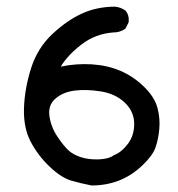

<svg xmlns="http://www.w3.org/2000/svg" viewBox="-20 -572 540 582"><path d="M257.8 -9.8Q226.6 -15.6 196.3 -24.4Q166 -33.2 130.9 -66.4Q95.7 -99.6 73.2 -142.1Q50.8 -184.6 52.7 -244.1Q54.7 -303.7 74.2 -365.2Q93.8 -426.8 138.7 -468.8Q183.6 -510.7 229 -531.2Q274.4 -551.8 329.1 -551.8Q346.7 -549.8 360.4 -540Q372.1 -526.4 370.1 -504.9L360.4 -485.4Q344.7 -473.6 323.2 -473.6Q269.5 -469.7 227.5 -437.5Q185.5 -405.3 164.1 -370.1Q210.9 -379.9 258.3 -377Q305.7 -374 344.7 -357.4Q383.8 -340.8 416 -309.6Q448.2 -278.3 457 -246.1Q465.8 -213.9 462.9 -181.6Q460 -149.4 451.2 -124.5Q442.4 -99.6 410.2 -69.3Q377.9 -39.1 339.8 -24.4Q301.8 -9.8 257.8 -9.8ZM325.2 -101.6Q348.6 -110.4 368.2 -136.7Q387.7 -163.1 386.7 -199.2Q385.7 -235.4 357.4 -261.7Q329.1 -288.1 285.6 -294.9Q242.2 -301.8 206.5 -297.4Q170.9 -293 147.9 -272.9Q125 -252.9 129.9 -219.7Q134.8 -186.5 153.8 -158.2Q172.9 -129.9 187 -116.7Q201.2 -103.5 224.6 -95.7Q248 -87.9 278.8 -88.9Q309.6 -89.8 325.2 -101.6Z"/></svg>

Font: JasonHandwriting2
Style: Regular
Weight: 400
Version: Version 1.05.10